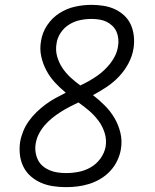

<svg xmlns="http://www.w3.org/2000/svg" viewBox="-20 -763 640 791"><path d="M252 8Q225 8 198.5 4Q172 0 149 -10Q126 -20 107 -36.5Q88 -53 76.5 -76Q65 -99 62 -125.5Q59 -152 63 -179Q67 -201 76 -223Q85 -245 99 -264.5Q113 -284 130.5 -301Q148 -318 167.5 -332.5Q187 -347 208 -358.5Q229 -370 251 -381Q227 -401 206.5 -423Q186 -445 171.5 -472Q157 -499 150 -530Q143 -561 149 -594Q154 -628 174 -658.5Q194 -689 224.5 -708.5Q255 -728 289 -735.5Q323 -743 357 -743Q382 -743 407 -739Q432 -735 453.5 -725Q475 -715 492.5 -698.5Q510 -682 519.5 -660Q529 -638 531.5 -613Q534 -588 530 -563Q525 -532 509.5 -502.5Q494 -473 471 -448.5Q448 -424 420.5 -405.5Q393 -387 363 -371Q389 -351 412 -328Q435 -305 451.5 -277Q468 -249 476 -216Q484 -183 478 -148Q474 -124 463 -101Q452 -78 434.5 -59Q417 -40 394.5 -26.5Q372 -13 348 -5.5Q324 2 300 5Q276 8 252 8ZM311 -411Q328 -419 345 -428.5Q362 -438 378 -449Q394 -460 408.5 -473.5Q423 -487 435 -502.5Q447 -518 455 -535Q463 -552 466 -571Q469 -586 467.5 -602Q466 -618 460 -632Q454 -646 443 -656.5Q432 -667 418.5 -673.5Q405 -680 389 -682.5Q373 -685 357 -685Q357 -685 357 -685Q357 -685 357 -685Q333 -685 309.5 -680Q286 -675 265 -662Q244 -649 230 -628Q216 -607 213 -584Q208 -556 215.5 -530Q223 -504 237.5 -482.5Q252 -461 271 -443.5Q290 -426 311 -411ZM252 -50Q278 -50 304 -55Q330 -60 353.5 -73.5Q377 -87 393.5 -109.5Q410 -132 415 -158Q420 -188 411 -216Q402 -244 385 -266.5Q368 -289 347 -307Q326 -325 303 -341Q284 -332 265 -322Q246 -312 228 -300.5Q210 -289 193.5 -275.5Q177 -262 163 -245.5Q149 -229 139.5 -210Q130 -191 127 -171Q124 -154 126.5 -136.5Q129 -119 136.5 -104Q144 -89 156.5 -78.5Q169 -68 184.5 -61.5Q200 -55 217.5 -52.5Q235 -50 252 -50Z"/></svg>

Font: Iosevka Slab Light Extended
Style: Italic
Weight: 300
Width: 7
Italic angle: -9°
Monospace: yes
Designer: Belleve Invis
Foundry: Belleve Invis
Version: Version 11.1.0; ttfautohint (v1.8.3)